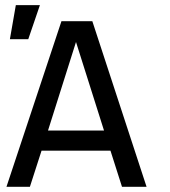

<svg xmlns="http://www.w3.org/2000/svg" viewBox="-20 -720 655 740"><path d="M544.9 0H450.2L405.8 -139.2H140.1L95.2 0H4.9L216.8 -638.2H335.9ZM380.9 -216.8 272.9 -558.1 165 -216.8ZM133.8 -700.2 88.9 -568.8H18.1L41 -700.2ZM615.2 -638.2Z"/></svg>

Font: Code New Roman
Style: Regular
Weight: 400
Monospace: yes
Designer: Sam Radian
Foundry: Code New Roman
Version: Version 2.00 November 29, 2014